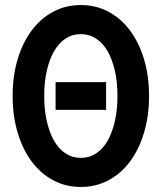

<svg xmlns="http://www.w3.org/2000/svg" viewBox="-20 -730 640 760"><path d="M300 10Q360 10 409.5 -16.5Q458.9 -43 494.5 -90.5Q530 -138 550 -204.5Q570 -271 570 -350Q570 -430 550 -496Q530 -562 494.5 -609.5Q458.9 -657 409.5 -683.5Q360 -710 300 -710Q240 -710 190.5 -683.5Q141.1 -657 105.5 -609.5Q70 -562 50 -496Q30 -430 30 -350Q30 -271 50 -204.5Q70 -138 105.5 -90.5Q141.1 -43 190.5 -16.5Q240 10 300 10ZM300.1 -105Q267 -105 240 -122.5Q213 -140 194.5 -172Q176 -204 165.5 -249.5Q155 -295 155 -350.5Q155 -406 165.5 -451Q176 -496 194.5 -528Q213 -560 239.9 -577.5Q266.7 -595 299.9 -595Q333 -595 360 -577.5Q387 -560 405.5 -528Q424 -496 434.5 -451Q445 -406 445 -350.5Q445 -295 434.5 -249.5Q424 -204 405.5 -172Q387 -140 360.1 -122.5Q333.3 -105 300.1 -105ZM200 -295H400V-405H200Z"/></svg>

Font: CommitMonoV142 ExtLt
Style: Regular
Weight: 200
Monospace: yes
Designer: Eigil Nikolajsen
Foundry: Eigil Nikolajsen
Version: Version 1.142